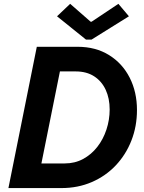

<svg xmlns="http://www.w3.org/2000/svg" viewBox="-20 -958 735 978"><path d="M22.9 0 167.5 -719.7H375Q467.3 -719.7 535.4 -677.5Q603.5 -635.3 640.6 -562.3Q677.7 -489.3 677.7 -397.5Q677.7 -314.5 649.4 -242.2Q621.1 -169.9 569.6 -115.5Q518.1 -61 447.5 -30.5Q377 0 292.5 0ZM190.9 -125.5H309.6Q361.3 -125.5 403.3 -148.2Q445.3 -170.9 475.6 -209.7Q505.9 -248.5 522.2 -298.1Q538.6 -347.7 538.6 -400.4Q538.6 -457 518.3 -500.7Q498 -544.4 459.5 -569.3Q420.9 -594.2 365.7 -594.2H285.2ZM418 -756.3 270.5 -875 337.4 -938.5 441.9 -847.2H446.3L583 -938.5L636.7 -875L446.3 -756.3Z"/></svg>

Font: Reddit Sans
Style: Bold Italic
Weight: 700
Italic angle: -11.25°
Designer: Stephen Hutchings
Version: Version 1.013